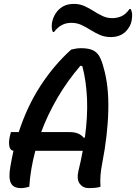

<svg xmlns="http://www.w3.org/2000/svg" viewBox="-20 -957 697 984"><path d="M130 0Q120 3 109 5Q98 7 87 7Q48 7 35.5 -19.5Q23 -46 33 -102Q40 -144 49 -184Q31 -187 27.5 -209.5Q24 -232 31 -261L36 -280H76Q119 -412 188 -518Q257 -624 345 -703Q357 -706 369.5 -708Q382 -710 395 -710Q434 -710 456 -699.5Q478 -689 490 -667Q502 -645 511 -610Q538 -518 535 -391Q532 -264 504 -121Q497 -85 495 -57Q493 -29 495 0Q477 7 434 7Q405 7 388.5 -15.5Q372 -38 382 -81Q395 -134 404 -184H161Q136 -90 130 0ZM338 -280Q386 -280 409 -251L415 -252Q430 -360 426 -451Q422 -542 402 -618L392 -620Q325 -542 274.5 -455.5Q224 -369 191 -280ZM554 -864Q581 -864 603 -874Q625 -884 644 -911H650Q654 -903 656 -893Q658 -883 657 -871Q656 -852 651 -837Q646 -822 635 -808Q605 -767 548 -767Q517 -767 492 -778Q467 -789 444 -803.5Q421 -818 397.5 -829Q374 -840 345 -840Q292 -840 257 -793H251Q243 -810 246 -837Q248 -851 253 -864Q258 -877 265 -888Q280 -911 303 -924Q326 -937 359 -937Q388 -937 412.5 -926Q437 -915 459.5 -900.5Q482 -886 505.5 -875Q529 -864 554 -864Z"/></svg>

Font: Recursive Mn Csl St Med
Style: Italic
Weight: 500
Italic angle: -15°
Monospace: yes
Version: Version 1.079;hotconv 1.0.112;makeotfexe 2.5.65598; ttfautoh